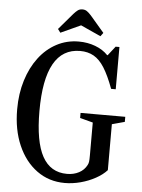

<svg xmlns="http://www.w3.org/2000/svg" viewBox="-62 -998 781 1057"><g transform="rotate(5 328.0 -470.0)"><path d="M336 10.5Q248.5 10.5 181.8 -38Q115 -86.5 77.5 -172.5Q40 -258.5 40 -371Q40 -458 62.8 -531.2Q85.5 -604.5 126.5 -658.5Q167.5 -712.5 223.5 -742.2Q279.5 -772 346 -772Q395 -772 437.5 -756Q480 -740 507.5 -711H510.5L550 -761.5H571V-528H545.5Q519 -599.5 492.5 -641.8Q466 -684 433.5 -702.5Q401 -721 358 -721Q163 -721 163 -372.5Q163 -203 207.8 -121.8Q252.5 -40.5 344 -40.5Q381 -40.5 410 -55.8Q439 -71 453.5 -99.5Q458 -107.5 459.5 -117.8Q461 -128 461 -152.5V-334.5L389.5 -353.5V-381.5H636.5V-353.5L566.5 -334.5V-80.5Q543 -54.5 505.2 -33.8Q467.5 -13 423.2 -1.2Q379 10.5 336 10.5ZM240 -811.5 225.5 -831 302.5 -921Q315 -935 325.2 -942.5Q335.5 -950 350.5 -950Q364.5 -950 375 -943Q385.5 -936 399 -921L476 -831L461.5 -811.5L350.5 -862Z"/></g></svg>

Font: Libre Caslon Condensed Medium
Style: Regular
Weight: 500
Designer: Pablo Impallari, Rodrigo Fuenzalida, Katja Schimmel, Ertekin Erdin
Foundry: Pablo Impallari, Rodrigo Fuenzalida
Version: Version 2.000; ttfautohint (v1.8.4.7-5d5b);gftools[0.9.33]